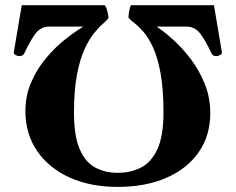

<svg xmlns="http://www.w3.org/2000/svg" viewBox="-20 -713 915 745"><path d="M810.1 -692.9 840.8 -511.7Q842.3 -503.4 833.7 -499.3Q825.2 -495.1 819.8 -495.1Q803.2 -495.1 797.9 -511.2Q779.8 -551.3 758.5 -580.6Q737.3 -609.9 703.1 -609.9H587.4Q616.7 -590.8 652.3 -558.6Q688 -526.4 720.7 -483.2Q753.4 -439.9 774.7 -387.2Q795.9 -334.5 795.9 -273.9Q795.9 -186.5 750.7 -122.1Q705.6 -57.6 624.8 -22.7Q543.9 12.2 436.5 12.2Q329.6 12.2 249 -24.7Q168.5 -61.5 123.5 -127.9Q78.6 -194.3 78.6 -281.7Q78.6 -342.3 101.1 -394Q123.5 -445.8 158.7 -487.5Q193.8 -529.3 232.7 -560.1Q271.5 -590.8 303.7 -609.9H171.4Q137.2 -609.9 116.2 -580.6Q95.2 -551.3 76.7 -511.2Q71.3 -495.1 54.7 -495.1Q49.3 -495.1 40.8 -499.3Q32.2 -503.4 33.7 -511.7L64.5 -692.9H384.3Q389.6 -692.9 395.3 -673.8Q400.9 -654.8 400.9 -642.6Q394.5 -633.8 379.2 -620.6Q363.8 -607.4 344.7 -584Q325.7 -560.5 307.9 -521.7Q290 -482.9 278.6 -423.1Q267.1 -363.3 267.1 -276.4Q267.1 -184.1 289.6 -133.3Q312 -82.5 350.3 -62.5Q388.7 -42.5 436 -42.5H437.5Q486.3 -42.5 526.4 -62.5Q566.4 -82.5 590.3 -133.3Q614.3 -184.1 614.3 -276.4Q614.3 -367.7 603 -428.7Q591.8 -489.7 574.2 -528.1Q556.6 -566.4 537.6 -588.4Q518.6 -610.4 502.4 -622.6Q486.3 -634.8 478.5 -644.5Q478.5 -657.2 482.2 -675Q485.8 -692.9 490.2 -692.9Z"/></svg>

Font: Gelasio
Style: Regular
Weight: 400
Designer: Eben Sorkin
Foundry: Eben Sorkin
Version: Version 1.008